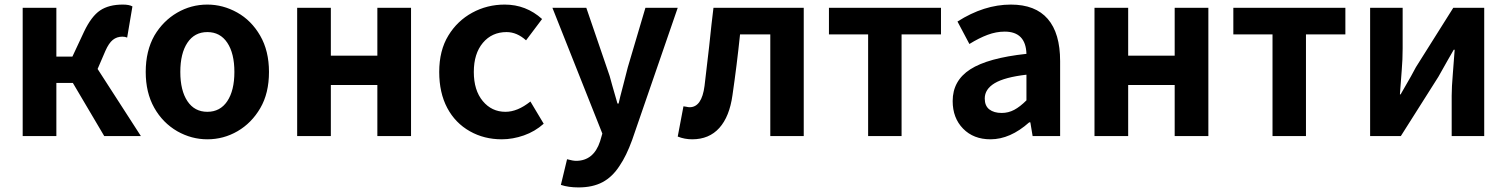

<svg xmlns="http://www.w3.org/2000/svg" viewBox="-20 -594 6577 838"><path d="M79 -560H226V-347H296L347 -456Q379 -523 417 -548.5Q455 -574 516 -574Q544 -574 558 -566L535 -430Q526 -434 514 -434Q490 -434 472.5 -420Q455 -406 440 -372L406 -293L595 0H435L298 -232H226V0H79Z M754 -21Q690 -58 653 -124Q616 -190 616 -280Q616 -372 654 -439Q692 -503 753 -538.5Q814 -574 885 -574Q953 -574 1015 -539.5Q1077 -505 1115.5 -438.5Q1154 -372 1154 -280Q1154 -187 1116 -122Q1078 -57 1017 -21.5Q956 14 885 14Q816 14 754 -21ZM1003 -280Q1003 -361 972 -407.5Q941 -454 885 -454Q829 -454 798 -407.5Q767 -361 767 -280Q767 -199 798 -152.5Q829 -106 885 -106Q941 -106 972 -152.5Q1003 -199 1003 -280Z M1277 -560H1424V-351H1627V-560H1774V0H1627V-223H1424V0H1277Z M2031 -21Q1967 -57 1932 -123Q1897 -189 1897 -280Q1897 -374 1937 -439Q1976 -503 2041 -538.5Q2106 -574 2183 -574Q2276 -574 2346 -511L2276 -418Q2236 -454 2191 -454Q2127 -454 2087.5 -407Q2048 -360 2048 -280Q2048 -200 2087 -153Q2126 -106 2186 -106Q2239 -106 2295 -151L2353 -54Q2315 -20 2266.5 -3Q2218 14 2170 14Q2093 14 2031 -21Z M2428 213 2455 101Q2481 108 2494 108Q2571 108 2599 23L2609 -11L2391 -560H2539L2628 -300Q2642 -263 2652 -222Q2657 -203 2675 -142H2680Q2684 -162 2700 -222L2720 -300L2797 -560H2938L2739 17Q2714 86 2684 130Q2653 178 2610 201Q2567 224 2505 224Q2461 224 2428 213Z M2938 2 2963 -130 2976 -128Q2984 -126 2990 -126Q3043 -126 3055 -219Q3069 -333 3075 -390Q3086 -497 3094 -560H3488V0H3342V-444H3210Q3196 -309 3177 -179Q3164 -85 3119.5 -35.5Q3075 14 3001 14Q2968 14 2938 2Z M3769 -444H3598V-560H4087V-444H3915V0H3769Z M4138 -153Q4138 -242 4215 -291.5Q4292 -341 4460 -359Q4457 -456 4365 -456Q4328 -456 4290.5 -442Q4253 -428 4211 -402L4159 -500Q4275 -574 4392 -574Q4499 -574 4553 -511.5Q4607 -449 4607 -327V0H4487L4477 -60H4472Q4389 14 4303 14Q4229 14 4183.5 -32.5Q4138 -79 4138 -153ZM4460 -156V-268Q4365 -257 4321.5 -231Q4278 -205 4278 -164Q4278 -132 4298 -116.5Q4318 -101 4352 -101Q4381 -101 4406.5 -114.5Q4432 -128 4460 -156Z M4757 -560H4904V-351H5107V-560H5254V0H5107V-223H4904V0H4757Z M5534 -444H5363V-560H5852V-444H5680V0H5534Z M5960 -560H6102V-383Q6102 -335 6098 -288L6090 -182H6093L6108 -208Q6143 -268 6160 -301L6323 -560H6458V0H6316V-176Q6316 -214 6321 -272L6329 -377H6325L6298 -330Q6283 -303 6258 -259L6094 0H5960Z"/></svg>

Font: Merged Yaku Han JP
Style: Bold
Weight: 700
Designer: Ryoko NISHIZUKA 西塚涼子 (kana, bopomofo & ideographs); Paul D. Hunt (Latin, Greek & Cyrillic); Sandoll Communications 산돌커뮤니
Foundry: Adobe
Version: Version 2.004